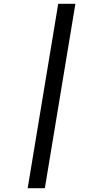

<svg xmlns="http://www.w3.org/2000/svg" viewBox="-20 -843 540 1006"><path d="M125 143 285 -823H375L215 143Z"/></svg>

Font: Iosevka Medium
Style: Italic
Weight: 500
Italic angle: -9°
Monospace: yes
Designer: Belleve Invis
Foundry: Belleve Invis
Version: Version 32.5.0; ttfautohint (v1.8.4)